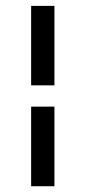

<svg xmlns="http://www.w3.org/2000/svg" viewBox="-20 -690 292 656"><path d="M86.4 -398.4V-669.9H166V-398.4ZM86.4 -53.7V-325.7H166V-53.7Z"/></svg>

Font: Elstob 8pt Medium
Style: Regular
Weight: 500
Designer: Peter S. Baker
Version: Version 1.015